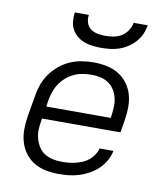

<svg xmlns="http://www.w3.org/2000/svg" viewBox="-84 -810 767 887"><g transform="rotate(10 300.0 -366.0)"><path d="M251 8Q220 8 190 2Q160 -4 135.5 -18.5Q111 -33 93.5 -56Q76 -79 67.5 -107.5Q59 -136 59 -166.5Q59 -197 64 -228L81 -328Q85 -355 94.5 -382Q104 -409 121.5 -433.5Q139 -458 162 -477Q185 -496 211.5 -507.5Q238 -519 266 -523.5Q294 -528 321 -528Q352 -528 382 -522Q412 -516 436.5 -501.5Q461 -487 479 -464Q497 -441 505.5 -413Q514 -385 514 -354Q514 -323 509 -292L499 -231H131L129 -218Q125 -197 124.5 -175.5Q124 -154 130 -134Q136 -114 147 -97Q158 -80 175 -69.5Q192 -59 213 -54.5Q234 -50 256 -50Q272 -50 287.5 -51.5Q303 -53 319.5 -57Q336 -61 351.5 -67.5Q367 -74 380.5 -85Q394 -96 403.5 -110.5Q413 -125 417 -141H482Q477 -117 464.5 -94.5Q452 -72 433.5 -54.5Q415 -37 392.5 -24.5Q370 -12 346 -4.5Q322 3 298 5.5Q274 8 251 8ZM443 -289 445 -302Q448 -323 448.5 -344.5Q449 -366 444 -385.5Q439 -405 428 -422Q417 -439 400.5 -450Q384 -461 363.5 -465.5Q343 -470 322 -470Q301 -470 280 -466.5Q259 -463 239.5 -454Q220 -445 203 -430Q186 -415 174 -397Q162 -379 155.5 -359Q149 -339 145 -318L141 -289ZM343 -600Q322 -600 301.5 -602.5Q281 -605 262.5 -612Q244 -619 229 -631.5Q214 -644 205 -661Q196 -678 194 -698.5Q192 -719 195 -740H261Q258 -721 263.5 -703.5Q269 -686 283 -675.5Q297 -665 315.5 -661.5Q334 -658 353 -658Q372 -658 391.5 -661.5Q411 -665 428 -675.5Q445 -686 456.5 -703.5Q468 -721 471 -740H537Q534 -719 525 -698.5Q516 -678 501 -661Q486 -644 467 -631.5Q448 -619 427.5 -612Q407 -605 385.5 -602.5Q364 -600 343 -600Z"/></g></svg>

Font: Iosevka Aile Light Oblique
Style: Regular
Weight: 300
Italic angle: -9°
Designer: Belleve Invis
Foundry: Belleve Invis
Version: Version 31.1.0; ttfautohint (v1.8.4)